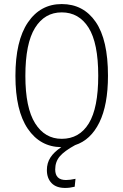

<svg xmlns="http://www.w3.org/2000/svg" viewBox="-20 -714 608 946"><path d="M252 121Q252 173 305 173Q325 173 352 167L348 206Q324 212 301 212Q257 212 234 188Q211 164 211 124Q211 89 228.5 62Q246 35 282 11Q178 10 117 -79.5Q56 -169 56 -340Q56 -513 117.5 -603.5Q179 -694 284 -694Q391 -694 451.5 -606Q512 -518 512 -341Q512 -197 469.5 -110.5Q427 -24 350 1Q297 30 274.5 56.5Q252 83 252 121ZM284 -30Q371 -30 417.5 -106Q464 -182 464 -341Q464 -502 416.5 -577.5Q369 -653 284 -653Q200 -653 152.5 -576.5Q105 -500 105 -340Q105 -183 153 -106.5Q201 -30 284 -30Z"/></svg>

Font: Fira Sans Extra Condensed ExtraLight
Style: Regular
Weight: 275
Width: 1
Designer: Carrois Corporate & Edenspiekermann AG
Foundry: Carrois Corporate GbR & Edenspiekermann AG
Version: Version 4.203